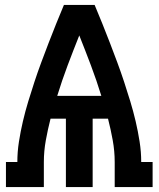

<svg xmlns="http://www.w3.org/2000/svg" viewBox="-20 -755 640 775"><path d="M4 0V-101H50Q50 -142 56.5 -183.5Q63 -225 72.5 -265.5Q82 -306 94 -345.5Q106 -385 119 -424.5Q132 -464 146.5 -503Q161 -542 176 -581Q191 -620 206.5 -658.5Q222 -697 238 -735H362Q378 -697 393.5 -658.5Q409 -620 424 -581Q439 -542 453.5 -503Q468 -464 481 -424.5Q494 -385 506 -345.5Q518 -306 527.5 -265.5Q537 -225 543.5 -183.5Q550 -142 550 -101H596V0H443V-101Q443 -145 435 -189Q427 -233 416 -276H354V0H246V-276H184Q173 -233 165 -189Q157 -145 157 -101V0ZM389 -368Q370 -430 347 -491Q324 -552 300 -612Q276 -552 253 -491Q230 -430 211 -368Z"/></svg>

Font: Iosevka Curly Slab Extended
Style: Bold
Weight: 700
Width: 7
Monospace: yes
Designer: Belleve Invis
Foundry: Belleve Invis
Version: Version 11.1.0; ttfautohint (v1.8.3)